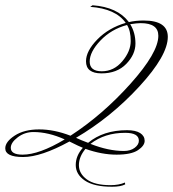

<svg xmlns="http://www.w3.org/2000/svg" viewBox="-134 -573 658 730"><path d="M337 1Q362 1 378 -11Q394 -23 394 -38Q394 -68 342 -68Q264 -68 210 -26Q278 1 337 1ZM-7 -71Q-40 -71 -66.5 -51Q-93 -31 -93 -11Q-93 15 -48 15Q15 15 112 -43Q50 -71 -7 -71ZM349 -478Q289 -462 248 -419Q207 -376 207 -339Q207 -302 253 -302Q299 -302 331 -340Q363 -378 363 -417Q363 -456 349 -478ZM209 -547 218 -553Q313 -546 356 -489Q381 -495 412 -495Q504 -495 504 -433Q504 -362 396 -244.5Q288 -127 155 -49Q174 -40 201 -30Q259 -78 349 -78Q382 -78 399 -67Q416 -56 416 -37.5Q416 -19 390.5 -2Q365 15 309 15Q253 15 191 -7Q166 23 166 55Q166 87 196 109Q226 131 286 131Q318 131 341 121L342 128Q325 137 292 137Q223 137 188.5 113.5Q154 90 154 54.5Q154 19 181 -11Q168 -16 130 -35Q22 24 -46 24Q-114 24 -114 -9Q-114 -34 -78 -57.5Q-42 -81 15 -81Q72 -81 134 -57Q257 -137 362.5 -255Q468 -373 468 -437Q468 -485 401 -485Q387 -485 361 -481Q381 -449 381 -407.5Q381 -366 346 -330Q311 -294 252 -294Q193 -294 193 -340Q193 -379 236 -423Q279 -467 344 -486Q306 -540 209 -547Z"/></svg>

Font: Monsieur La Doulaise
Style: Regular
Weight: 400
Designer: Alejandro Paul
Foundry: Alejandro Paul
Version: Version 1.000